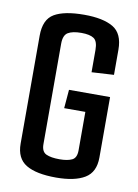

<svg xmlns="http://www.w3.org/2000/svg" viewBox="-75 -676 528 732"><g transform="rotate(10 189.0 -310.0)"><path d="M193 5Q116 5 77 -18.5Q38 -42 38 -99V-517Q38 -580 76.5 -602.5Q115 -625 192 -625Q265 -625 304 -602Q343 -579 343 -516V-419L257 -414V-500Q257 -534 241.5 -544.5Q226 -555 193 -555Q159 -555 141.5 -544.5Q124 -534 124 -501V-112Q124 -83 142.5 -74.5Q161 -66 194 -66Q225 -66 242.5 -74.5Q260 -83 260 -112V-261H178L184 -333H343V-99Q343 -42 304 -18.5Q265 5 193 5Z"/></g></svg>

Font: Smooch Sans SemiBold
Style: Bold
Weight: 600
Designer: Robert E. Leuschke
Foundry: Robert E. Leuschke
Version: Version 1.010; ttfautohint (v1.8.3)